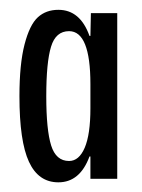

<svg xmlns="http://www.w3.org/2000/svg" viewBox="-20 -756 292 395"><path d="M100.1 -380.9Q59.1 -380.9 39.6 -423.1Q20 -465.3 20 -558.1Q20 -624 30.5 -664.6Q41 -705.1 57.9 -720.5Q74.7 -735.8 100.1 -735.8Q145 -735.8 164.1 -682.1H166L167 -729H221.2V-388.2H166V-434.1H164.1Q144.5 -380.9 100.1 -380.9ZM75.2 -558.1Q75.2 -488.8 85.2 -456.8Q95.2 -424.8 122.1 -424.8Q142.6 -424.8 154.3 -452.1Q166 -479.5 166 -533.2V-583Q166 -691.9 122.1 -691.9Q94.7 -691.9 85 -659.9Q75.2 -627.9 75.2 -558.1Z"/></svg>

Font: Lumene Sans Condensed
Style: Regular
Weight: 400
Width: 3
Designer: Deni Anggara
Version: Version 1.003;Glyphs 3.1.2 (3151)